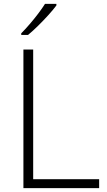

<svg xmlns="http://www.w3.org/2000/svg" viewBox="-20 -969 553 989"><path d="M100.6 0V-713.9H150.9V-45.9H490.7V0ZM270.5 -949.2V-940.9Q254.9 -919.9 230 -892.3Q205.1 -864.7 177.2 -837.2Q149.4 -809.6 124.5 -789.1H89.4V-797.4Q108.9 -816.9 132.3 -844Q155.8 -871.1 177 -899.2Q198.2 -927.2 211.9 -949.2Z"/></svg>

Font: Open Sans Light
Style: Regular
Weight: 300
Designer: Monotype Design Team
Foundry: Monotype Imaging Inc.
Version: Version 3.000; ttfautohint (v1.8.4)